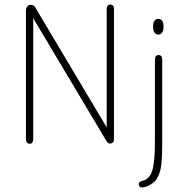

<svg xmlns="http://www.w3.org/2000/svg" viewBox="-20 -624 816 844"><path d="M449 -64 137 -588Q133 -596 128 -599.5Q123 -603 116 -603Q106 -603 100 -596Q94 -589 94 -577V-12Q94 -3 98.5 2.5Q103 8 111 8Q118 8 122 2.5Q126 -3 126 -12V-544L448 -4Q452 2 455.5 4.5Q459 7 464 7Q472 7 476.5 2Q481 -3 481 -13V-584Q481 -594 477 -599Q473 -604 465 -604Q458 -604 453.5 -599Q449 -594 449 -584ZM693 6V-362Q693 -372 689 -377Q685 -382 677 -382Q670 -382 665.5 -377Q661 -372 661 -362V-2Q661 88 649.5 125.5Q638 163 607 171Q597 173 593.5 176.5Q590 180 590 186Q590 192 594 196Q598 200 604 200Q618 200 636 190.5Q654 181 664 169Q675 155 681.5 135.5Q688 116 690.5 85Q693 54 693 6ZM676 -541Q665 -541 659 -532.5Q653 -524 653 -507Q653 -490 659 -481Q665 -472 676 -472Q687 -472 693 -481Q699 -490 699 -507Q699 -524 693 -532.5Q687 -541 676 -541Z"/></svg>

Font: Beiruti ExtraLight
Style: Regular
Weight: 250
Designer: Arlette Boutros
Foundry: Boutros
Version: Version 1.41